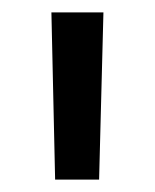

<svg xmlns="http://www.w3.org/2000/svg" viewBox="-20 -720 250 310"><path d="M63 -700H147L140 -430H69Z"/></svg>

Font: APTA Sans Medium
Style: Bold
Weight: 500
Version: Version 7.200